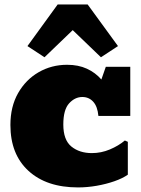

<svg xmlns="http://www.w3.org/2000/svg" viewBox="-20 -818 624 847"><path d="M324.2 8.8Q185.5 8.8 105.7 -64.2Q25.9 -137.2 25.9 -266.6Q25.9 -347.7 59.8 -407.2Q93.8 -466.8 150.6 -499.5Q207.5 -532.2 275.9 -532.2Q325.7 -532.2 363.3 -514.9Q400.9 -497.6 427.2 -467.3L446.8 -523.4H554.7V-306.6H414.1Q410.2 -348.6 391.1 -369.4Q372.1 -390.1 343.3 -390.1Q310.5 -390.1 284.9 -362.1Q259.3 -334 259.3 -268.6Q259.3 -200.7 294.9 -171.6Q330.6 -142.6 385.3 -142.6Q426.3 -142.6 464.6 -158.7Q502.9 -174.8 530.8 -198.2L543.9 -192.4V-47.4Q521 -31.2 484.9 -18.6Q448.7 -5.9 406.7 1.5Q364.7 8.8 324.2 8.8ZM176.3 -565.4 101.1 -614.7 234.4 -798.3H366.7L500.5 -614.7L425.3 -565.4L300.8 -685.1Z"/></svg>

Font: Bevan
Style: Regular
Weight: 400
Designer: Vernon Adams
Foundry: Vernon Adams
Version: Version 2.100; ttfautohint (v1.8.3)